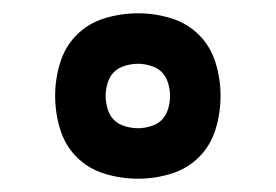

<svg xmlns="http://www.w3.org/2000/svg" viewBox="-20 -800 415 289"><path d="M188 -531Q162 -531 137.5 -538.5Q113 -546 95.5 -563.5Q78 -581 70.5 -605.5Q63 -630 63 -656Q63 -681 70.5 -705.5Q78 -730 95.5 -747.5Q113 -765 137.5 -772.5Q162 -780 188 -780Q213 -780 237.5 -772.5Q262 -765 279.5 -747.5Q297 -730 304.5 -705.5Q312 -681 312 -656Q312 -630 304.5 -605.5Q297 -581 279.5 -563.5Q262 -546 237.5 -538.5Q213 -531 188 -531ZM188 -607Q197 -607 207 -610Q217 -613 223.5 -619.5Q230 -626 233 -636Q236 -646 236 -656Q236 -665 233 -675Q230 -685 223.5 -691.5Q217 -698 207 -701Q197 -704 188 -704Q178 -704 168 -701Q158 -698 151.5 -691.5Q145 -685 142 -675Q139 -665 139 -656Q139 -646 142 -636Q145 -626 151.5 -619.5Q158 -613 168 -610Q178 -607 188 -607Z"/></svg>

Font: Zed Sans Semibold
Style: Regular
Weight: 600
Designer: Belleve Invis
Foundry: Belleve Invis
Version: Version 1.0.0; ttfautohint (v1.8.4)